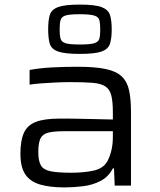

<svg xmlns="http://www.w3.org/2000/svg" viewBox="-20 -809 696 837"><path d="M261 8Q198 8 155 -4.5Q112 -17 90.5 -48.5Q69 -80 69 -139Q69 -196 84 -229.5Q99 -263 136 -277.5Q173 -292 241 -292Q253 -292 278.5 -292Q304 -292 338 -291Q372 -290 407 -289.5Q442 -289 472 -288V-320Q472 -367 465 -393.5Q458 -420 439 -432.5Q420 -445 383 -448Q346 -451 287 -451Q259 -451 224.5 -449.5Q190 -448 158.5 -445.5Q127 -443 109 -440V-504Q151 -512 204.5 -515Q258 -518 318 -518Q395 -518 441.5 -508Q488 -498 511.5 -475Q535 -452 543 -414Q551 -376 551 -321V0H480L477 -75H472Q453 -38 418 -20Q383 -2 341 3Q299 8 261 8ZM291 -56Q344 -56 387 -65Q430 -74 448 -106Q472 -151 472 -212V-237H261Q214 -237 189.5 -230.5Q165 -224 156 -204.5Q147 -185 147 -146Q147 -108 158 -88.5Q169 -69 200 -62.5Q231 -56 291 -56ZM328 -574Q262 -574 233 -584.5Q204 -595 197 -618.5Q190 -642 190 -681Q190 -720 197 -743.5Q204 -767 233 -778Q262 -789 328 -789Q394 -789 423 -778Q452 -767 459.5 -743.5Q467 -720 467 -681Q467 -642 459.5 -618.5Q452 -595 423 -584.5Q394 -574 328 -574ZM328 -615Q372 -615 390.5 -620.5Q409 -626 413 -640Q417 -654 417 -680Q417 -706 413.5 -720.5Q410 -735 391.5 -741Q373 -747 328 -747Q284 -747 266 -741.5Q248 -736 244 -721.5Q240 -707 240 -681Q240 -655 244 -640.5Q248 -626 266 -620.5Q284 -615 328 -615Z"/></svg>

Font: Saira Expanded
Style: Regular
Weight: 400
Width: 7
Designer: Hector Gatti with collaboration of the Omnibus-Type team
Foundry: Omnibus-Type
Version: Version 1.100; ttfautohint (v1.8.3)